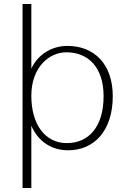

<svg xmlns="http://www.w3.org/2000/svg" viewBox="-20 -742 658 962"><path d="M137 -262C137 -407 228 -480 312 -480C422 -480 499 -405 499 -260C499 -105 423 -25 315 -25C207 -25 137 -117 137 -262ZM137 -112C171 -34 237 11 321 11C452 11 545 -87 545 -260C545 -423 450 -512 318 -512C240 -512 170 -470 137 -398V-722H93V200H137Z"/></svg>

Font: Perun ExtraLight
Style: Regular
Weight: 200
Foundry: Copyright (c) Stefan Peev, Context Ltd, 2016
Version: Version 1.089